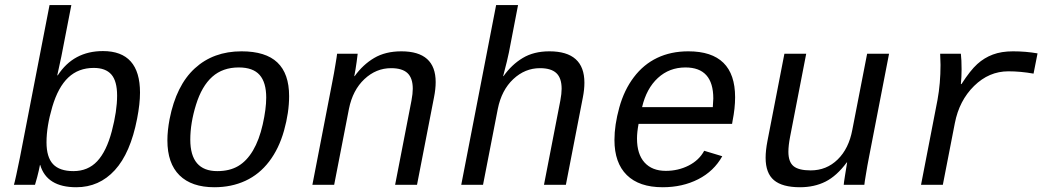

<svg xmlns="http://www.w3.org/2000/svg" viewBox="-20 -745 4241 774"><path d="M287.6 9.8Q168.5 9.8 142.1 -80.1H141.1Q137.2 -58.6 129.9 -31Q122.6 -3.4 121.1 0H36.1Q38.6 -7.3 45.7 -40Q52.7 -72.8 60.1 -108.9L179.7 -724.6H267.6L227.5 -518.1L210.9 -441.4H212.9Q276.4 -539.1 395 -539.1Q544.4 -539.1 544.4 -371.6Q544.4 -326.2 532.7 -266.6Q505.9 -127.9 442.9 -59.1Q379.9 9.8 287.6 9.8ZM452.1 -359.4Q452.1 -418 429 -444.6Q405.8 -471.2 357.9 -471.2Q296.4 -471.2 255.4 -432.6Q214.4 -394 190.9 -314.7Q167.5 -235.4 167.5 -171.4Q167.5 -111.3 193.8 -83.3Q220.2 -55.2 275.9 -55.2Q334.5 -55.2 371.8 -95Q409.2 -134.8 430.7 -216.1Q452.1 -297.4 452.1 -359.4Z M844.2 9.8Q752.4 9.8 703.6 -38.3Q654.8 -86.4 654.8 -179.2Q654.8 -217.8 663.6 -264.6Q690.4 -400.9 765.4 -469.5Q840.3 -538.1 953.6 -538.1Q1050.8 -538.1 1098.1 -493.2Q1145.5 -448.2 1145.5 -357.4Q1145.5 -291.5 1125 -218.5Q1104.5 -145.5 1064.9 -93.8Q1025.4 -42 969.2 -16.1Q913.1 9.8 844.2 9.8ZM1053.2 -351.6Q1053.2 -412.6 1026.6 -442.9Q1000 -473.1 942.4 -473.1Q877.9 -473.1 835.7 -435.5Q793.5 -397.9 770.3 -323.2Q747.1 -248.5 747.1 -182.1Q747.1 -55.2 856 -55.2Q905.3 -55.2 939.9 -75.4Q974.6 -95.7 999.8 -138.2Q1024.9 -180.7 1039.1 -243.4Q1053.2 -306.2 1053.2 -351.6Z M1572.8 0 1638.7 -339.4Q1644 -367.7 1644 -387.2Q1644 -430.2 1622.8 -450.2Q1601.6 -470.2 1556.6 -470.2Q1496.1 -470.2 1449 -426Q1401.9 -381.8 1386.7 -306.2L1327.1 0H1239.3L1319.8 -415.5Q1323.2 -432.1 1326.4 -450.4Q1329.6 -468.8 1332.3 -485.1Q1335 -501.5 1336.9 -513.2Q1338.9 -524.9 1338.9 -528.3H1421.9Q1421.9 -525.4 1417.7 -495.4Q1413.6 -465.3 1408.2 -438H1409.7Q1442.9 -484.4 1488.3 -511.2Q1533.7 -538.1 1598.1 -538.1Q1736.3 -538.1 1736.3 -414.1Q1736.3 -386.2 1729.5 -352.1L1661.1 0Z M1980 -724.6H2068.4L2031.7 -534.2Q2026.4 -506.8 2008.3 -438H2009.8Q2042.5 -484.4 2087.2 -511.2Q2131.8 -538.1 2194.8 -538.1Q2335.9 -538.1 2335.9 -411.6Q2335.9 -383.8 2329.6 -352.1L2261.2 0H2172.9L2238.8 -339.4Q2244.1 -367.7 2244.1 -387.2Q2244.1 -430.2 2222.9 -450.2Q2201.7 -470.2 2156.7 -470.2Q2096.2 -470.2 2049.1 -426Q2002 -381.8 1986.8 -306.2L1927.2 0H1839.4Z M2554.2 -245.6Q2547.9 -211.9 2547.9 -186.5Q2547.9 -123.5 2578.4 -89.8Q2608.9 -56.2 2664.1 -56.2Q2713.9 -56.2 2756.1 -77.6Q2798.3 -99.1 2818.8 -137.2L2891.6 -115.2Q2857.9 -54.7 2794.7 -22.5Q2731.4 9.8 2651.4 9.8Q2556.6 9.8 2506.8 -39.3Q2457 -88.4 2457 -180.7Q2457 -241.2 2476.6 -311.8Q2496.1 -382.3 2535.2 -433.8Q2574.2 -485.4 2629.4 -511.7Q2684.6 -538.1 2754.9 -538.1Q2943.4 -538.1 2943.4 -353Q2943.4 -308.6 2933.1 -257.3L2931.2 -245.6ZM2743.2 -473.1Q2678.2 -473.1 2632.1 -430.7Q2585.9 -388.2 2568.4 -313H2853.5L2855.5 -348.1Q2855.5 -473.1 2743.2 -473.1Z M3230 -528.3 3165 -193.4Q3158.2 -158.2 3158.2 -133.3Q3158.2 -92.3 3179 -75.2Q3199.7 -58.1 3248 -58.1Q3312 -58.1 3356.9 -102.1Q3401.9 -146 3416 -222.2L3475.6 -528.3H3564L3483.4 -112.8Q3480 -96.2 3476.8 -77.9Q3473.6 -59.6 3470.9 -43.2Q3468.3 -26.9 3466.3 -15.1Q3464.4 -3.4 3464.4 0H3381.3Q3381.3 -5.4 3386.5 -37.8Q3391.6 -70.3 3395 -90.3H3393.6Q3353 -35.6 3307.9 -12.9Q3262.7 9.8 3205.1 9.8Q3133.8 9.8 3100.1 -18.6Q3066.4 -46.9 3066.4 -108.9Q3066.4 -138.2 3073.7 -176.3L3142.1 -528.3Z M4146.5 -448.2Q4094.2 -457.5 4044.9 -457.5Q3966.8 -457.5 3906.7 -398.4Q3846.7 -339.4 3829.1 -248L3780.8 0H3692.9L3759.3 -342.3Q3771.5 -408.7 3771.5 -483.4L3770 -528.3H3853.5Q3856.4 -503.9 3856.4 -465.8Q3856.4 -433.6 3853.5 -406.2H3856Q3891.6 -461.4 3919.7 -486.8Q3947.8 -512.2 3982.4 -525.1Q4017.1 -538.1 4063.5 -538.1Q4115.2 -538.1 4162.6 -529.8Z"/></svg>

Font: Cousine
Style: Italic
Weight: 400
Italic angle: -12°
Monospace: yes
Designer: Steve Matteson
Foundry: Monotype Imaging Inc.
Version: Version 1.21